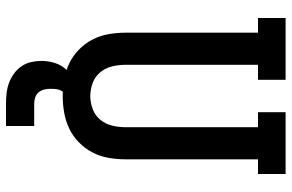

<svg xmlns="http://www.w3.org/2000/svg" viewBox="-186 -589 972 640"><g transform="rotate(90 300.0 -269.0)"><path d="M300 8Q272 8 244 3Q216 -2 191 -14Q166 -26 145.5 -46Q125 -66 112 -91Q99 -116 94 -144Q89 -172 89 -200V-643H40V-735H246V-643H196V-200Q196 -178 201.5 -156Q207 -134 221 -117Q235 -100 256.5 -92Q278 -84 300 -84Q322 -84 343.5 -92Q365 -100 379 -117Q393 -134 398.5 -156Q404 -178 404 -200V-643H354V-735H560V-643H511V-200Q511 -172 506 -144Q501 -116 488 -91Q475 -66 454.5 -46Q434 -26 409 -14Q384 -2 356 3Q328 8 300 8ZM325 197Q307 197 290 195Q273 193 256.5 187Q240 181 225.5 170.5Q211 160 201 145.5Q191 131 187 113.5Q183 96 183 79Q183 55 190.5 32.5Q198 10 214.5 -6.5Q231 -23 254 -30Q277 -37 300 -37V0Q292 0 287 6Q282 12 279.5 19.5Q277 27 276.5 34.5Q276 42 276 49Q276 60 278.5 70Q281 80 287.5 88Q294 96 304.5 99.5Q315 103 325 103H400V197Z"/></g></svg>

Font: Iosevka Curly Slab SmBdEx
Style: Regular
Weight: 600
Width: 7
Monospace: yes
Designer: Belleve Invis
Foundry: Belleve Invis
Version: Version 11.1.0; ttfautohint (v1.8.3)